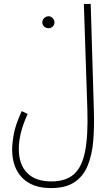

<svg xmlns="http://www.w3.org/2000/svg" viewBox="-20 -730 574 980"><path d="M42 33Q42 0 51 -48Q60 -96 91 -163L121 -148Q99 -100 87.5 -56Q76 -12 76 31Q76 109 118.5 152.5Q161 196 242 196Q315 196 356.5 160Q398 124 414 44Q430 -36 426 -169L408 -710H443L459 -171Q462 -85 456 -12Q450 61 427.5 115.5Q405 170 360 200Q315 230 240 230Q145 230 93.5 177.5Q42 125 42 33ZM228 -586Q215 -586 205.5 -594.5Q196 -603 196 -616Q196 -628 205.5 -637.5Q215 -647 228 -647Q240 -647 249 -637.5Q258 -628 258 -616Q258 -603 249 -594.5Q240 -586 228 -586Z"/></svg>

Font: Noto Sans Arabic UI XCn XLt
Style: Regular
Weight: 200
Width: 2
Designer: Monotype Design Team, Nadine Chahine and Nizar Qandah
Foundry: Monotype Imaging Inc.
Version: Version 2.010; ttfautohint (v1.8.4.7-5d5b)